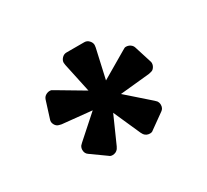

<svg xmlns="http://www.w3.org/2000/svg" viewBox="-79 -846 602 559"><g transform="rotate(-30 222.0 -567.0)"><path d="M338 -653Q341 -655 342.5 -655.5Q344 -656 345 -657Q347 -658 350 -658Q358 -658 364.5 -653.5Q371 -649 373 -642L391 -585Q392 -583 392 -579Q392 -572 387.5 -565.5Q383 -559 377 -558Q376 -558 369 -556L269 -546L344 -480Q344 -480 350 -474Q354 -468 354 -461Q354 -449 345 -443L296 -408Q292 -404 285 -404Q273 -404 266 -413L262 -420L222 -510L182 -420L178 -413Q171 -404 159 -404Q152 -404 148 -408L99 -443Q90 -449 90 -461Q90 -468 94 -474Q100 -480 100 -480L174 -546L75 -556Q68 -558 67 -558Q59 -560 54.5 -568.5Q50 -577 53 -585L71 -642Q74 -651 82.5 -655Q91 -659 99 -657Q100 -656 101.5 -655.5Q103 -655 106 -653L192 -602L171 -700L170 -708Q170 -716 176.5 -723Q183 -730 192 -730H252Q261 -730 267.5 -723Q274 -716 274 -708L273 -700L251 -602Z"/></g></svg>

Font: Rubik
Style: Regular
Weight: 400
Designer: Hubert & Fischer
Foundry: Hubert & Fischer
Version: Version 1.100